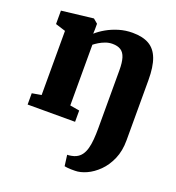

<svg xmlns="http://www.w3.org/2000/svg" viewBox="-146 -685 967 1055"><g transform="rotate(20 337.5 -158.0)"><path d="M410.5 253Q401.5 253.5 388.5 253Q375.5 252.5 364.5 251.5Q353.5 250.5 349 249L340.5 185Q348 185.5 364.2 182.5Q380.5 179.5 390.5 174.5Q409.5 165.5 421.5 149Q433.5 132.5 440 109Q446.5 85.5 449 55.2Q451.5 25 451.5 -12V-349.5Q451.5 -394.5 443 -421.8Q434.5 -449 415.8 -461Q397 -473 367 -473Q346 -473 326.2 -465.8Q306.5 -458.5 290.5 -448.8Q274.5 -439 264 -430.5V-75.5L319.5 -66V0H42V-66L96.5 -75.5V-450.5L37.5 -469V-547.5L221 -569H223L248.5 -547.5V-515.5L247.5 -489Q269.5 -509 301 -527Q332.5 -545 370.5 -556.5Q408.5 -568 450 -568Q509 -568 546.5 -546.8Q584 -525.5 602 -478.2Q620 -431 620 -352.5V-1Q620 61.5 599.2 109Q578.5 156.5 546 188.5Q513.5 220.5 477.5 236.8Q441.5 253 410.5 253Z"/></g></svg>

Font: Merriweather Light 18pt Black
Style: Regular
Weight: 900
Version: Version 2.100